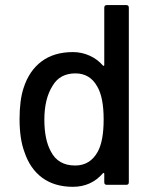

<svg xmlns="http://www.w3.org/2000/svg" viewBox="-20 -720 593 748"><path d="M386.2 -466.8V-689.9Q386.2 -700.2 396 -700.2H472.2Q481.9 -700.2 481.9 -689.9V-9.8Q481.9 0 472.2 0H396Q386.2 0 386.2 -9.8V-43Q386.2 -45.4 384.5 -46.1Q382.8 -46.9 380.9 -44.9Q335 7.8 264.2 7.8Q192.9 7.8 145 -27.1Q97.2 -62 75.2 -127.9Q56.2 -178.7 56.2 -255.9Q56.2 -329.6 71.8 -377Q93.3 -444.3 141.8 -480.7Q190.4 -517.1 264.2 -517.1Q297.9 -517.1 328.6 -503.4Q359.4 -489.7 380.9 -464.8Q382.8 -462.9 384.5 -463.6Q386.2 -464.4 386.2 -466.8ZM360.8 -128.9Q383.8 -170.9 383.8 -254.9Q383.8 -340.8 358.9 -382.8Q330.6 -434.1 273.9 -434.1Q213.4 -434.1 185.1 -386.2Q152.8 -335.4 152.8 -253.9Q152.8 -175.8 178.2 -129.9Q206.1 -75.2 272.9 -75.2Q331.1 -75.2 360.8 -128.9Z"/></svg>

Font: Gruenseis Font Medium
Style: Regular
Weight: 500
Designer: Jeremy Tribby
Foundry: Tribby Type
Version: Version 1.408;Glyphs 3.1.2 (3151)